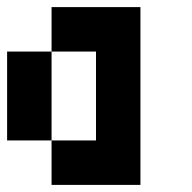

<svg xmlns="http://www.w3.org/2000/svg" viewBox="-20 -520 540 540"><path d="M125 0V-125H0V-375H125V-125H250V-375H125V-500H375V0Z"/></svg>

Font: Tiny5
Style: Regular
Weight: 400
Designer: Stefan Schmidt
Foundry: Made with Bits'n'Picas by Kreative Software
Version: Version 1.002; ttfautohint (v1.8.4.7-5d5b)